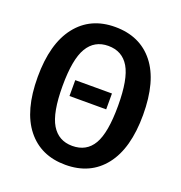

<svg xmlns="http://www.w3.org/2000/svg" viewBox="-130 -817 888 944"><g transform="rotate(20 314.0 -345.5)"><path d="M314 -706Q444 -706 517 -614.5Q590 -523 590 -346Q590 -171 517 -78Q444 15 314 15Q185 15 112 -77Q39 -169 39 -345Q39 -519 112 -612.5Q185 -706 314 -706ZM314 -607Q242 -607 205.5 -546Q169 -485 169 -345Q169 -205 205.5 -144.5Q242 -84 314 -84Q388 -84 423.5 -144.5Q459 -205 459 -346Q459 -486 423 -546.5Q387 -607 314 -607ZM410 -393V-310H218V-393Z"/></g></svg>

Font: Fira Sans Condensed Medium
Style: Regular
Weight: 500
Width: 3
Designer: Carrois Corporate & Edenspiekermann AG
Foundry: Carrois Corporate GbR & Edenspiekermann AG
Version: Version 4.203;PS 004.203;hotconv 1.0.88;makeotf.lib2.5.64775